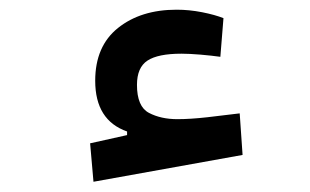

<svg xmlns="http://www.w3.org/2000/svg" viewBox="-20 -357 626 388"><path d="M168.9 10.3 162.1 -67.4 236.8 -84V-91.3Q172.4 -113.8 172.4 -193.8Q172.4 -263.7 218.5 -300.5Q264.6 -337.4 336.9 -337.4Q362.3 -337.4 388.4 -332.3Q414.6 -327.1 431.6 -320.3L425.3 -242.2Q408.2 -244.6 385.3 -246.6Q362.3 -248.5 346.7 -248.5Q299.3 -248.5 278.1 -234.6Q256.8 -220.7 256.8 -185.5Q256.8 -141.6 281 -128.9Q305.2 -116.2 338.4 -116.2Q364.7 -116.2 399.2 -120.1Q433.6 -124 464.4 -127.9L470.2 -43.9Z"/></svg>

Font: CaskaydiaMono NF
Style: Regular
Weight: 400
Designer: Aaron Bell
Foundry: Saja Typeworks
Version: Version 2111.001; ttfautohint (v1.8.4);Nerd Fonts 3.1.1